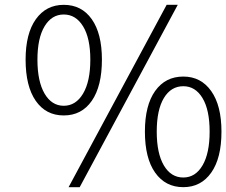

<svg xmlns="http://www.w3.org/2000/svg" viewBox="-20 -762 937 795"><path d="M86 -515Q86 -623 128.5 -682.5Q171 -742 244 -742Q318 -742 360 -682.5Q402 -623 402 -515Q402 -405 360 -344.5Q318 -284 244 -284Q170 -284 128 -344.5Q86 -405 86 -515ZM354 -515Q354 -604 324 -653Q294 -702 244 -702Q194 -702 164.5 -653Q135 -604 135 -515Q135 -425 164.5 -374.5Q194 -324 244 -324Q294 -324 324 -374.5Q354 -425 354 -515ZM264 13 670 -742H716L310 13ZM739 13Q665 13 622.5 -47Q580 -107 580 -217Q580 -326 622.5 -385.5Q665 -445 739 -445Q812 -445 854.5 -385Q897 -325 897 -217Q897 -107 854.5 -47Q812 13 739 13ZM739 -27Q789 -27 818.5 -77Q848 -127 848 -217Q848 -307 818.5 -356Q789 -405 739 -405Q688 -405 658.5 -356Q629 -307 629 -217Q629 -127 658.5 -77Q688 -27 739 -27Z"/></svg>

Font: NotoSansHansLight
Style: Regular
Weight: 300
Designer: Ryoko NISHIZUKA  (kana & ideographs); Paul D. Hunt (Latin, Greek & Cyrillic); Wenlong ZHANG  (bopomofo); Sandoll Communi
Foundry: Adobe Systems Incorporated
Version: Version 1.00;December 8, 2021;FontCreator 13.0.0.2675 64-bit